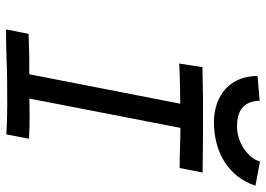

<svg xmlns="http://www.w3.org/2000/svg" viewBox="-140 -720 861 621"><g transform="rotate(90 290.5 -409.5)"><path d="M389.2 -745.6C343.8 -745.6 307.6 -761.7 305.7 -818.8L225.6 -812C227.5 -702.1 313 -670.9 374.5 -670.9C473.6 -670.9 552.2 -718.8 580.6 -805.2L502.4 -819.8C492.2 -781.7 441.9 -745.6 389.2 -745.6ZM197.3 -633.8 185.5 -558.6C237.8 -561.5 283.2 -561.5 315.4 -562L220.2 -73.7H183.6C155.8 -73.7 131.3 -73.2 89.4 -71.3L75.2 1.5C150.9 1.5 200.7 -2 236.8 -2C265.6 -2 289.6 -2.4 312.5 -2.4C343.3 -2.4 373.5 -2 414.6 0.5L428.7 -72.8C403.8 -74.2 380.9 -74.7 358.9 -74.7C334 -74.7 321.3 -74.2 298.8 -74.2L393.6 -562.5C440.4 -562.5 463.4 -560.1 523.4 -560.1L538.1 -634.3C458.5 -635.3 411.6 -635.7 360.4 -635.7C313.5 -635.7 273.9 -635.7 197.3 -633.8Z"/></g></svg>

Font: Fantasque Sans Mono
Style: RegItalic
Weight: 400
Italic angle: -11°
Monospace: yes
Designer: Jany Belluz
Version: Version 1.6.3